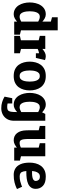

<svg xmlns="http://www.w3.org/2000/svg" viewBox="1050 -1790 948 3089"><g transform="rotate(90 1524.5 -246.0)"><path d="M328.3 -60V-700H468.3V-70ZM328.3 -60 468.3 -70V0H328.3ZM411 -163.3 421.7 -160Q421.7 -160 410.7 -143Q399.7 -126 379.7 -101Q359.7 -76 333.2 -51Q306.7 -26 275.7 -9Q244.7 8 211.7 8L251.7 -87Q272 -87 298.8 -98.5Q325.7 -110 351.5 -125.2Q377.3 -140.3 394.2 -151.8Q411 -163.3 411 -163.3ZM411 -336.7Q411 -336.7 394.2 -348.2Q377.3 -359.7 351.5 -374.3Q325.7 -389 298.8 -400.5Q272 -412 251.7 -412L211.7 -508Q244.7 -508 275.7 -491Q306.7 -474 333.2 -449Q359.7 -424 379.7 -399Q399.7 -374 410.7 -357Q421.7 -340 421.7 -340ZM251.7 -412Q222.3 -412 204.5 -396.2Q186.7 -380.3 177.7 -355Q168.7 -329.7 165.3 -302Q162 -274.3 162 -250Q162 -225.7 165.3 -197.5Q168.7 -169.3 177.7 -144Q186.7 -118.7 204.5 -102.8Q222.3 -87 251.7 -87L211.7 8Q162 8 125.7 -14Q89.3 -36 65.8 -73Q42.3 -110 31.2 -156Q20 -202 20 -250Q20 -298 31.2 -344Q42.3 -390 65.8 -427Q89.3 -464 125.7 -486Q162 -508 211.7 -508ZM258.3 -700H338.3L357.7 -581.7L258.3 -608.3ZM458.3 0 431.7 -118.3 538.3 -91.7V0Z M843.7 -399.7 883.7 -508ZM628 -500H768V0H628ZM910.3 -381.3Q893.3 -390.7 877.3 -395.2Q861.3 -399.7 843.7 -399.7L883.7 -508Q899.7 -508 917 -504.3Q934.3 -500.7 947.3 -495.3ZM685.3 -336.7 674.7 -340Q674.7 -340 685.7 -357Q696.7 -374 716.7 -399Q736.7 -424 763.2 -449Q789.7 -474 820.7 -491Q851.7 -508 884.7 -508L844.7 -399.7Q824.7 -399.7 797.7 -390.2Q770.7 -380.7 744.8 -368.2Q719 -355.7 702.2 -346.2Q685.3 -336.7 685.3 -336.7ZM638 -391.7 558 -411.7V-500H638ZM558 0V-91.7L658 -115L638 0ZM758 0 731.3 -118.3 838 -91.7V0ZM837.3 -348.7V-488.7L947.3 -495.3L912.3 -348.7Z M972 -250Q972 -298 984.2 -344Q996.3 -390 1023.2 -427Q1050 -464 1094.3 -486Q1138.7 -508 1203.7 -508Q1268.7 -508 1313 -486Q1357.3 -464 1384.2 -427Q1411 -390 1423.2 -344Q1435.3 -298 1435.3 -250Q1435.3 -202 1423.2 -156Q1411 -110 1384.2 -73Q1357.3 -36 1313 -14Q1268.7 8 1203.7 8Q1138.7 8 1094.3 -14Q1050 -36 1023.2 -73Q996.3 -110 984.2 -156Q972 -202 972 -250ZM1114 -250Q1114 -225.7 1117.3 -197.5Q1120.7 -169.3 1129.7 -144Q1138.7 -118.7 1156.5 -102.8Q1174.3 -87 1203.7 -87Q1233 -87 1250.8 -102.8Q1268.7 -118.7 1277.7 -144Q1286.7 -169.3 1290 -197.5Q1293.3 -225.7 1293.3 -250Q1293.3 -274.3 1290 -302Q1286.7 -329.7 1277.7 -355Q1268.7 -380.3 1250.8 -396.2Q1233 -412 1203.7 -412Q1174.3 -412 1156.5 -396.2Q1138.7 -380.3 1129.7 -355Q1120.7 -329.7 1117.3 -302Q1114 -274.3 1114 -250Z M1783.3 -440 1923.3 -430V-70L1783.3 -40ZM1923.3 -70V2Q1923.3 68 1896.2 114Q1869 160 1823.3 184Q1777.7 208 1721.7 208L1701.7 113Q1737 113 1754.5 99.8Q1772 86.7 1777.7 53.3Q1783.3 20 1783.3 -40ZM1783.3 -440 1813.3 -500H1923.3V-430ZM1866 -163.3 1876.7 -160Q1876.7 -160 1865.7 -143Q1854.7 -126 1834.7 -101Q1814.7 -76 1788.2 -51Q1761.7 -26 1730.7 -9Q1699.7 8 1666.7 8L1706.7 -87Q1727 -87 1753.8 -98.5Q1780.7 -110 1806.5 -125.2Q1832.3 -140.3 1849.2 -151.8Q1866 -163.3 1866 -163.3ZM1866 -336.7Q1866 -336.7 1849.2 -348.2Q1832.3 -359.7 1806.5 -374.3Q1780.7 -389 1753.8 -400.5Q1727 -412 1706.7 -412L1666.7 -508Q1699.7 -508 1730.7 -491Q1761.7 -474 1788.2 -449Q1814.7 -424 1834.7 -399Q1854.7 -374 1865.7 -357Q1876.7 -340 1876.7 -340ZM1706.7 -412Q1677.3 -412 1659.5 -396.2Q1641.7 -380.3 1632.7 -355Q1623.7 -329.7 1620.3 -302Q1617 -274.3 1617 -250Q1617 -225.7 1620.3 -197.5Q1623.7 -169.3 1632.7 -144Q1641.7 -118.7 1659.5 -102.8Q1677.3 -87 1706.7 -87L1666.7 8Q1617 8 1580.7 -14Q1544.3 -36 1520.8 -73Q1497.3 -110 1486.2 -156Q1475 -202 1475 -250Q1475 -298 1486.2 -344Q1497.3 -390 1520.8 -427Q1544.3 -464 1580.7 -486Q1617 -508 1666.7 -508ZM1565.7 72.3Q1574.7 77.3 1593.3 87Q1612 96.7 1639.3 104.8Q1666.7 113 1702.7 113L1722.7 208Q1667.7 208 1625.2 194.5Q1582.7 181 1559 168Q1535.3 155 1535.3 155ZM1645.3 31.7V155H1535.3L1560.3 31.7Z M2076.3 -250H2216.3Q2216.3 -192 2220.8 -155.8Q2225.3 -119.7 2238.8 -103.3Q2252.3 -87 2279 -87L2239 8Q2165 8 2122.2 -45.5Q2079.3 -99 2077.3 -198ZM2494.7 -140 2354.7 -60V-500H2494.7ZM2216.3 -250H2076.3V-500H2216.3ZM2354.7 -61.7 2494.7 -140V0H2354.7ZM2437.3 -150 2448 -146.7Q2448 -146.7 2437 -131Q2426 -115.3 2406 -92.3Q2386 -69.3 2359.5 -46.3Q2333 -23.3 2302 -7.7Q2271 8 2238 8L2278 -87Q2303 -87 2330.5 -96.5Q2358 -106 2382.2 -118.5Q2406.3 -131 2421.8 -140.5Q2437.3 -150 2437.3 -150ZM2484.7 0 2458 -118.3 2564.7 -91.7V0ZM2086.3 -391.7 2006.3 -411.7V-500H2086.3ZM2364.7 -391.7 2284.7 -411.7V-500H2364.7Z M2985 -127 3022 -45Q3022 -45 2994.5 -32Q2967 -19 2915.8 -5.5Q2864.7 8 2792 8L2818.7 -88Q2861.3 -88 2898 -97.2Q2934.7 -106.3 2958.3 -115.8Q2982 -125.3 2985 -127ZM2597 -250H2730.3Q2730.3 -185.3 2738.7 -150Q2747 -114.7 2766.2 -101.3Q2785.3 -88 2818.7 -88L2792 8Q2736 8 2692 -18Q2648 -44 2622.5 -101Q2597 -158 2597 -250ZM2821 -508Q2923 -508 2970.8 -462Q3018.7 -416 3018.7 -347Q3018.7 -301 2997 -271Q2975.3 -241 2938.3 -224.5Q2901.3 -208 2854.2 -201.5Q2807 -195 2755 -195L2677 -196L2730.3 -287.7Q2771.3 -285.7 2801.7 -288.7Q2832 -291.7 2852.2 -299Q2872.3 -306.3 2882.2 -318.5Q2892 -330.7 2892 -347Q2892 -372.3 2875.3 -392.7Q2858.7 -413 2821 -413Q2789.3 -413 2769.2 -393Q2749 -373 2739.7 -336.5Q2730.3 -300 2730.3 -250H2597Q2597 -298 2608.8 -344Q2620.7 -390 2646.8 -427Q2673 -464 2715.8 -486Q2758.7 -508 2821 -508Z"/></g></svg>

Font: Epunda Slab Light
Style: Regular
Weight: 300
Designer: Simon Atzbach
Foundry: typofactur
Version: Version 1.102